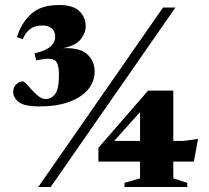

<svg xmlns="http://www.w3.org/2000/svg" viewBox="-20 -745 834 765"><path d="M132.5 0 629.5 -715H679L182 0ZM139 -321Q76 -321 54.2 -338.8Q32.5 -356.5 32.5 -379.5Q32.5 -395.5 43.8 -408Q55 -420.5 72 -420.5Q76.5 -420.5 86 -410Q95.5 -399.5 108 -385.5Q120.5 -371.5 134.5 -361Q148.5 -350.5 161.5 -350.5Q185.5 -350.5 200.2 -371Q215 -391.5 215 -447Q215 -489 201 -502.8Q187 -516.5 137 -507L124 -504.5L117.5 -532Q163.5 -543.5 181.8 -560.2Q200 -577 200 -598.5Q200 -620.5 186 -632Q172 -643.5 150.5 -643.5Q117 -643.5 98.5 -628Q80 -612.5 70.5 -588.5L47.5 -597Q65 -654.5 104.5 -689.8Q144 -725 215 -725Q271.5 -725 296.5 -700.2Q321.5 -675.5 321.5 -641Q321.5 -614 301.8 -588.8Q282 -563.5 231.5 -553Q300 -555.5 328.5 -528Q357 -500.5 357 -461Q357 -418 329.2 -386.5Q301.5 -355 252.5 -338Q203.5 -321 139 -321ZM570 -384H670.5V-183.5H711.5L769 -191.5L752.5 -101H670.5V-34.5L726 -16.5V0H476V-16.5L538 -34.5V-101H372V-156ZM538 -183.5V-298.5L435 -183.5Z"/></svg>

Font: Newsreader Display ExtraBold
Style: Regular
Weight: 800
Designer: Hugues Gentile
Foundry: Production Type
Version: Version 1.001